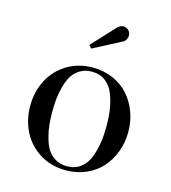

<svg xmlns="http://www.w3.org/2000/svg" viewBox="-105 -770 771 866"><g transform="rotate(15 280.5 -337.5)"><path d="M381.3 -618.7 250 -550.3 237.8 -564 338.9 -672.9Q354.5 -687.5 370.8 -684.3Q387.2 -681.2 395 -667.5Q401.9 -655.3 397.7 -640.1Q393.6 -625 381.3 -618.7ZM280.8 -469.7Q332.5 -469.7 376 -450.4Q419.4 -431.2 448.2 -398.4Q477.1 -365.7 493.2 -322.3Q509.3 -278.8 509.3 -230Q509.3 -181.2 493.2 -137.7Q477.1 -94.2 448.2 -61.5Q419.4 -28.8 376 -9.5Q332.5 9.8 280.8 9.8Q212.4 9.8 159.4 -23.2Q106.4 -56.2 78.9 -110.4Q51.3 -164.6 51.3 -230Q51.3 -295.4 78.9 -349.6Q106.4 -403.8 159.4 -436.8Q212.4 -469.7 280.8 -469.7ZM280.8 -9.3Q318.8 -9.3 345.5 -29.8Q372.1 -50.3 384.8 -85.2Q397.5 -120.1 402.6 -154.8Q407.7 -189.5 407.7 -230Q407.7 -270.5 402.6 -305.2Q397.5 -339.8 384.8 -374.8Q372.1 -409.7 345.5 -430.2Q318.8 -450.7 280.8 -450.7Q249.5 -450.7 226.1 -436.5Q202.6 -422.4 189.5 -400.6Q176.3 -378.9 168 -348.1Q159.7 -317.4 157 -289.6Q154.3 -261.7 154.3 -230Q154.3 -198.2 157 -170.4Q159.7 -142.6 168 -111.8Q176.3 -81.1 189.5 -59.3Q202.6 -37.6 226.1 -23.4Q249.5 -9.3 280.8 -9.3Z"/></g></svg>

Font: Bodoni* 11pt
Style: Regular
Weight: 400
Version: Version 2.3